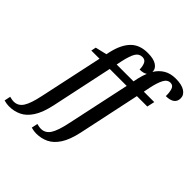

<svg xmlns="http://www.w3.org/2000/svg" viewBox="-386 -970 1409 1409"><g transform="rotate(45 318.5 -265.0)"><path d="M-78 240Q-92 240 -108 237.5Q-124 235 -133 232L-123 184Q-115 186 -103 188.5Q-91 191 -80 191Q-35 191 -8.5 150.5Q18 110 38 13L143 -477H58L66 -515L155 -536L162 -567Q184 -661 232 -709.5Q280 -758 363 -758Q425 -758 455.5 -737.5Q486 -717 486 -688Q486 -685 486 -683Q511 -724 549.5 -747Q588 -770 642 -770Q705 -770 737.5 -748.5Q770 -727 770 -693Q770 -660 747 -643.5Q724 -627 681 -627Q682 -665 673 -693Q664 -721 636 -721Q604 -721 585.5 -685Q567 -649 554 -587L544 -536H652L639 -477H531L429 3Q409 95 375.5 146.5Q342 198 298 219Q254 240 204 240Q190 240 174 237.5Q158 235 149 232L159 184Q167 186 179 188.5Q191 191 202 191Q247 191 273.5 150.5Q300 110 320 13L425 -477H249L147 3Q127 95 93.5 146.5Q60 198 16 219Q-28 240 -78 240ZM437 -536 445 -575Q454 -613 467 -644Q447 -629 407 -629Q407 -660 396.5 -684.5Q386 -709 357 -709Q323 -709 304.5 -678.5Q286 -648 271 -580L262 -536Z"/></g></svg>

Font: Noto Serif SemiCondensed Medium
Style: Italic
Weight: 500
Width: 4
Italic angle: -12°
Designer: Monotype Design Team
Foundry: Monotype Imaging Inc.
Version: Version 2.013